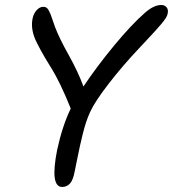

<svg xmlns="http://www.w3.org/2000/svg" viewBox="-20 -764 690 766"><path d="M228 -18.1Q178.7 -18.1 208 -166Q228.5 -260.7 262.2 -331.1Q240.7 -384.8 221.2 -424.8Q201.7 -464.8 189.2 -484.9Q176.8 -504.9 159.4 -533.9Q142.1 -563 127.9 -591.8Q100.6 -644 109.9 -689.9Q113.8 -709.5 126 -723.1Q138.2 -736.8 152.8 -736.8Q159.7 -736.8 164.8 -733.9Q169.9 -731 174.3 -722.7Q178.7 -714.4 181.4 -707.8Q184.1 -701.2 189.7 -684.6Q195.3 -668 199.2 -657.2Q216.3 -611.8 253.7 -545.2Q291 -478.5 313 -418.9Q363.8 -495.6 434.3 -581.1Q504.9 -666.5 558.1 -712.9Q593.3 -744.1 624 -744.1Q637.2 -744.1 644.8 -734.6Q652.3 -725.1 648.9 -710Q647.9 -702.6 641.8 -692.6Q635.7 -682.6 622.6 -667.2Q609.4 -651.9 599.1 -640.4Q588.9 -628.9 567.4 -606.2Q545.9 -583.5 535.2 -571.8Q468.8 -501.5 413.3 -429.7Q357.9 -357.9 338.9 -315.9Q330.6 -297.4 323.7 -276.9Q316.9 -256.3 310.1 -229.2Q303.2 -202.1 299.6 -184.8Q295.9 -167.5 288.3 -130.9Q280.8 -94.2 277.8 -79.1Q271.5 -45.4 259 -31.7Q246.6 -18.1 228 -18.1Z"/></svg>

Font: Shantell Sans Bouncy
Style: Italic
Weight: 400
Italic angle: -11.31°
Designer: Stephen Nixon, Anya Danilova, Shantell Martin
Foundry: Arrow Type
Version: Version 1.006;[9816181b4]